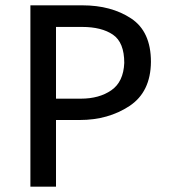

<svg xmlns="http://www.w3.org/2000/svg" viewBox="-20 -700 632 720"><path d="M94 0V-680H289Q397 -680 471.5 -631Q546 -582 546 -468Q545 -355 465.5 -302.5Q386 -250 279 -250H190V0ZM288 -599H190V-330H283Q352 -330 397.5 -361.5Q443 -393 446 -464Q446 -541 403.5 -570Q361 -599 288 -599Z"/></svg>

Font: Palanquin Medium
Style: Regular
Weight: 500
Designer: Pria Ravichandran
Version: Version 1.0.4